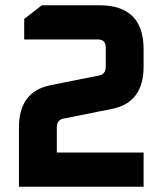

<svg xmlns="http://www.w3.org/2000/svg" viewBox="-20 -710 618 730"><path d="M52 0V-225Q52 -362 172 -386L357 -423Q382 -428 382 -456V-530Q382 -560 352 -560H72V-638L139 -690H358Q526 -690 526 -522V-457Q526 -320 406 -296L221 -259Q196 -254 196 -226V-130H526V0Z"/></svg>

Font: Oxanium ExtraLight
Style: Bold
Weight: 700
Version: Version 2.000